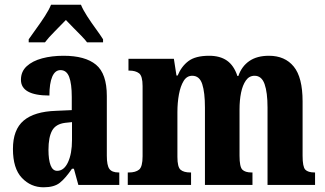

<svg xmlns="http://www.w3.org/2000/svg" viewBox="-20 -786 1380 816"><path d="M165 10Q111 10 73 -30Q35 -70 35 -153Q35 -235 80.5 -273.5Q126 -312 218 -315L285 -318V-374Q285 -430 274 -459Q263 -488 237 -488Q214 -488 202 -460Q190 -432 190 -380Q69 -380 69 -447Q69 -482 93.5 -504.5Q118 -527 159 -538Q200 -549 250 -549Q342 -549 388 -511Q434 -473 434 -378V-124Q434 -83 445 -68Q456 -53 484 -53H487V0H313L294 -69H286Q258 -28 234 -9Q210 10 165 10ZM223 -60Q252 -60 269 -96.5Q286 -133 286 -191V-267L257 -264Q217 -259 201.5 -231Q186 -203 186 -149Q186 -107 195 -83.5Q204 -60 223 -60ZM102 -619Q115 -638 134 -664Q153 -690 170.5 -717Q188 -744 197 -766H324Q333 -744 350.5 -717Q368 -690 387 -664Q406 -638 418 -619V-606H350Q343 -616 326 -633.5Q309 -651 290.5 -669.5Q272 -688 260 -701Q240 -680 213 -653Q186 -626 171 -606H102Z M523 0V-53H528Q556 -53 571 -65Q586 -77 586 -122V-420Q586 -463 571 -474.5Q556 -486 529 -486H526V-536H719L730 -465H735Q751 -504 781 -526.5Q811 -549 869 -549Q915 -549 944.5 -528.5Q974 -508 989 -463H993Q1007 -504 1039.5 -526.5Q1072 -549 1123 -549Q1191 -549 1228.5 -503Q1266 -457 1266 -355V-124Q1266 -77 1277.5 -65Q1289 -53 1317 -53H1319V0H1117V-329Q1117 -393 1104.5 -428.5Q1092 -464 1062 -464Q1039 -464 1025 -444Q1011 -424 1004.5 -392Q998 -360 998 -321V-124Q998 -77 1010 -65Q1022 -53 1049 -53H1053V0H851V-329Q851 -393 839.5 -428.5Q828 -464 797 -464Q774 -464 760.5 -442Q747 -420 740.5 -385Q734 -350 734 -309V-119Q734 -76 747.5 -64.5Q761 -53 789 -53H792V0Z"/></svg>

Font: Noto Serif Ethiopic ExtraCondensed ExtraBold
Style: Regular
Weight: 800
Width: 2
Designer: Monotype Design Team
Foundry: Monotype Imaging Inc.
Version: Version 2.102; ttfautohint (v1.8.4.7-5d5b)